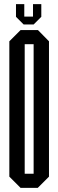

<svg xmlns="http://www.w3.org/2000/svg" viewBox="-20 -905 281 925"><path d="M94 -787 57 -824V-885H97V-825H139V-885H179V-824L142 -787ZM79 0 25 -54V-706L79 -760H163L216 -706V-54L162 0ZM142 -692H99V-68H142Z"/></svg>

Font: Commune Nuit Debout
Style: Regular
Weight: 400
Designer: Sébastien Marchal
Foundry: Sébastien Marchal
Version: Version 1.003;PS 1.3;hotconv 1.0.88;makeotf.lib2.5.647800